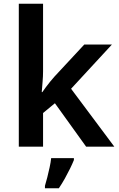

<svg xmlns="http://www.w3.org/2000/svg" viewBox="-20 -780 631 1021"><path d="M209 -401Q209 -375 206.5 -346Q204 -317 202 -290H205Q213 -302 224 -316.5Q235 -331 246.5 -345.5Q258 -360 269 -372L428 -543H575L358 -308L588 0H438L272 -231L209 -179V0H80V-760H209ZM373 71Q365 91 352.5 116.5Q340 142 325 169Q310 196 293 221H219V208Q225 189 231.5 163Q238 137 244 109.5Q250 82 252 61H373Z"/></svg>

Font: Noto Sans Javanese SemiBold
Style: Regular
Weight: 600
Version: Version 2.004